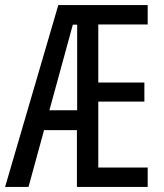

<svg xmlns="http://www.w3.org/2000/svg" viewBox="-22 -734 644 754"><path d="M558 0H280V-223H151L90 0H-2L207 -714H558V-638H364V-410H545V-335H364V-76H558ZM172 -301H281V-637H264Z"/></svg>

Font: Noto Sans Display ExtraCondensed
Style: Regular
Weight: 400
Width: 2
Version: Version 2.003